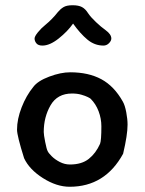

<svg xmlns="http://www.w3.org/2000/svg" viewBox="-20 -709 552 733"><path d="M316 -659Q326 -644 346 -625Q366 -606 383 -594Q405 -578 405 -562Q405 -553 396 -544Q387 -535 375 -535Q341 -535 313.5 -558Q286 -581 259 -619Q238 -589 204 -562Q170 -535 142 -535Q126 -535 119 -543.5Q112 -552 112 -562Q112 -570 124.5 -585.5Q137 -601 152 -613Q180 -636 201 -663Q210 -674 222 -681.5Q234 -689 257 -689Q280 -689 293 -682Q306 -675 316 -659ZM467 -233Q467 -194 450 -122Q381 4 246 4Q196 4 144 -29Q92 -62 72 -105Q45 -191 45 -214Q45 -254 62.5 -299Q80 -344 107 -377Q124 -400 168 -416.5Q212 -433 248 -433Q318 -433 367 -406.5Q416 -380 449 -321Q457 -307 462 -280.5Q467 -254 467 -233ZM367 -227Q367 -256 356.5 -284Q346 -312 326 -332Q324 -334 315 -338.5Q306 -343 290.5 -347.5Q275 -352 255 -352Q199 -352 173 -307Q147 -262 147 -205Q147 -195 152.5 -167Q158 -139 162 -132Q165 -125 177.5 -112.5Q190 -100 208.5 -90.5Q227 -81 247 -81Q292 -81 319 -102.5Q346 -124 362 -160Q367 -173 367 -227Z"/></svg>

Font: Itim
Style: Regular
Weight: 400
Designer: Suppakit Chalermlarp
Version: Version 1.002g